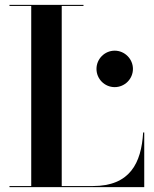

<svg xmlns="http://www.w3.org/2000/svg" viewBox="-20 -770 634 790"><path d="M573.5 0V-225H569C561.5 -98 514 -4.5 362 -4.5H234V-745.5H323.5V-750H19V-745.5H108.5V-4.5H19V0ZM377 -486.5C377 -445 410.5 -411.5 452 -411.5C493 -411.5 527 -445 527 -486.5C527 -527.5 493 -561.5 452 -561.5C410.5 -561.5 377 -527.5 377 -486.5Z"/></svg>

Font: Bodoni* 36pt Medium
Style: Regular
Weight: 500
Version: Version 2.3